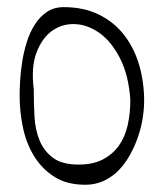

<svg xmlns="http://www.w3.org/2000/svg" viewBox="-20 -509 443 530"><path d="M34.2 -243.2Q34.2 -261.7 35.6 -287.1Q37.1 -312.5 41.5 -339.8Q45.9 -367.2 54.2 -393.6Q62.5 -419.9 76.2 -441.4Q89.8 -462.9 109.4 -476.1Q128.9 -489.3 156.2 -489.3Q211.9 -489.3 253.9 -468.3Q295.9 -447.3 323.2 -411.6Q350.6 -376 364.3 -329.1Q377.9 -282.2 377.9 -230.5Q377.9 -209 374 -183.6Q370.1 -158.2 361.3 -132.3Q352.5 -106.4 339.4 -82.5Q326.2 -58.6 308.6 -40Q291 -21.5 267.6 -10.3Q244.1 1 215.8 1Q163.1 1 128.4 -22Q93.8 -44.9 72.8 -80.1Q51.8 -115.2 43 -158.7Q34.2 -202.1 34.2 -243.2ZM73.2 -262.7Q73.2 -224.6 75.2 -187.5Q77.1 -150.4 89.4 -121.1Q101.6 -91.8 126.5 -73.2Q151.4 -54.7 197.3 -54.7Q236.3 -54.7 263.7 -68.8Q291 -83 308.1 -106.9Q325.2 -130.9 332.5 -163.6Q339.8 -196.3 339.8 -233.4Q335 -301.8 311.5 -347.7Q288.1 -393.6 255.9 -417Q223.6 -440.4 188.5 -442.4Q153.3 -444.3 125 -424.8Q96.7 -405.3 81.1 -364.7Q65.4 -324.2 73.2 -262.7Z"/></svg>

Font: Annie Use Your Telescope
Style: Regular
Weight: 400
Designer: Kimberly Geswein
Foundry: Kimberly Geswein
Version: Version 1.002 2001